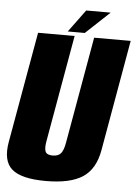

<svg xmlns="http://www.w3.org/2000/svg" viewBox="-66 -840 636 887"><g transform="rotate(5 252.5 -396.5)"><path d="M180 4Q66.5 4 22.5 -34Q-21.5 -72 -6 -160.5L85 -675H254.5L167.5 -181.5Q161 -146 167.8 -131Q174.5 -116 201 -116Q228 -116 240 -131Q252 -146 258 -181.5L345 -675H514.5L424 -160.5Q408.5 -72 351 -34Q293.5 4 180 4ZM221 -693 297.5 -797H411L300 -693Z"/></g></svg>

Font: Anybody Condensed ExtraBold
Style: Italic
Weight: 800
Width: 3
Italic angle: -10°
Designer: Tyler Finck
Foundry: Etcetera Type Company
Version: Version 1.010; ttfautohint (v1.8.3) -l 8 -r 50 -G 200 -x 14 